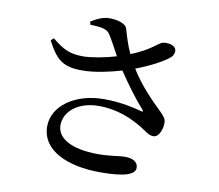

<svg xmlns="http://www.w3.org/2000/svg" viewBox="-87 -883 1174 1029"><g transform="rotate(10 500.0 -368.0)"><path d="M475 -347C317 -347 199 -262 199 -151C199 -20 342 43 522 43C660 43 710 20 710 -14C710 -48 678 -62 640 -62C603 -62 564 -51 492 -51C345 -51 268 -100 268 -169C268 -247 345 -306 453 -306C560 -306 639 -267 694 -234C725 -215 742 -197 769 -197C799 -197 816 -246 815 -278C815 -298 806 -310 783 -333C726 -388 659 -456 610 -537C688 -566 760 -605 790 -632C806 -648 810 -671 798 -685C783 -701 752 -704 730 -699C705 -690 675 -650 571 -609C551 -652 539 -691 524 -742C518 -763 476 -779 428 -779C395 -779 361 -764 329 -744L332 -727C390 -725 423 -721 440 -695C458 -668 480 -625 502 -585C443 -567 372 -554 325 -553C251 -553 216 -570 153 -621L137 -608C186 -516 221 -476 335 -478C398 -478 481 -496 544 -515C590 -446 643 -375 686 -327C695 -318 692 -316 681 -318C640 -329 565 -347 475 -347Z"/></g></svg>

Font: Noto Serif JP SemiBold
Style: Regular
Weight: 600
Designer: Ryoko NISHIZUKA 西塚涼子 (kana & ideographs); Frank Grießhammer (Latin, Greek & Cyrillic); Wenlong ZHANG 张文龙 (bopomofo); San
Foundry: Adobe
Version: Version 2.001;hotconv 1.1.0;makeotfexe 2.6.0